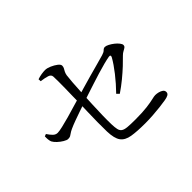

<svg xmlns="http://www.w3.org/2000/svg" viewBox="-136 -1026 1273 1273"><g transform="rotate(-45 500.0 -390.0)"><path d="M604 -30Q526 -30 478 -38Q430 -46 408.5 -75.5Q387 -105 385 -171Q384 -211 384.5 -259Q385 -307 386.5 -353Q388 -399 389 -431Q389 -464 390 -500Q391 -536 391.5 -571Q392 -606 392 -634.5Q392 -663 391 -680Q390 -699 368.5 -706Q347 -713 310 -718L309 -737Q329 -744 348.5 -747Q368 -750 383 -750Q401 -750 425 -739.5Q449 -729 466.5 -715.5Q484 -702 484 -690Q484 -678 479 -669.5Q474 -661 468.5 -650.5Q463 -640 460 -625Q457 -603 454 -562.5Q451 -522 448.5 -471.5Q446 -421 443.5 -368Q441 -315 440 -267Q439 -219 440 -184Q441 -154 445 -135.5Q449 -117 462 -108Q475 -99 501.5 -96.5Q528 -94 574 -94Q643 -94 685 -99.5Q727 -105 749 -110.5Q771 -116 782 -116Q796 -116 811.5 -112Q827 -108 838 -100Q849 -92 849 -78Q849 -64 836 -57Q823 -50 803 -47Q780 -43 746 -39Q712 -35 675 -32.5Q638 -30 604 -30ZM605 -305Q652 -353 692 -404Q732 -455 755 -496Q760 -505 757.5 -510Q755 -515 744 -513Q725 -510 692 -501.5Q659 -493 620 -481Q581 -469 541 -456Q501 -443 466 -431.5Q431 -420 408 -412Q384 -404 352 -393Q320 -382 288.5 -370.5Q257 -359 233 -348Q216 -340 206.5 -333Q197 -326 189.5 -322Q182 -318 168 -318Q157 -318 137.5 -329.5Q118 -341 101 -357Q84 -373 77 -387Q73 -397 71.5 -411.5Q70 -426 71 -440L87 -446Q102 -423 116 -409.5Q130 -396 148 -396Q163 -396 195.5 -403.5Q228 -411 267.5 -422Q307 -433 344 -444.5Q381 -456 404 -462Q433 -471 475.5 -483.5Q518 -496 564.5 -509Q611 -522 652 -533Q693 -544 720 -552Q741 -558 750.5 -568Q760 -578 771 -578Q782 -578 798.5 -569.5Q815 -561 831 -548.5Q847 -536 857.5 -522.5Q868 -509 868 -500Q868 -489 860 -483Q852 -477 840 -471Q828 -465 816 -453Q796 -432 765.5 -403.5Q735 -375 698.5 -345Q662 -315 622 -288Z"/></g></svg>

Font: Noto Serif SC
Style: Regular
Weight: 400
Designer: Ryoko NISHIZUKA 西塚涼子 (kana & ideographs); Frank Grießhammer (Latin, Greek & Cyrillic); Wenlong ZHANG 张文龙 (bopomofo); San
Foundry: Adobe
Version: Version 2.002-H1;hotconv 1.1.0;makeotfexe 2.6.0